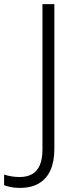

<svg xmlns="http://www.w3.org/2000/svg" viewBox="-108 -734 380 936"><path d="M-11 182Q-37 182 -55.5 178Q-74 174 -88 169V117Q-73 122 -53.5 125.5Q-34 129 -12 129Q24 129 49 114.5Q74 100 86.5 70Q99 40 99 -5V-714H157V-7Q157 52 138.5 94.5Q120 137 82.5 159.5Q45 182 -11 182Z"/></svg>

Font: Noto Sans Khmer Light
Style: Regular
Weight: 300
Version: Version 2.003